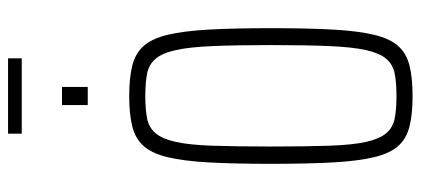

<svg xmlns="http://www.w3.org/2000/svg" viewBox="-304 -733 1045 477"><g transform="rotate(-90 218.5 -494.5)"><path d="M218 8Q174 8 143.5 0.5Q113 -7 94.5 -27.5Q76 -48 66.5 -87.5Q57 -127 53.5 -189.5Q50 -252 50 -344Q50 -436 53.5 -498.5Q57 -561 66.5 -600.5Q76 -640 94.5 -660.5Q113 -681 143.5 -688.5Q174 -696 218 -696Q263 -696 293.5 -688.5Q324 -681 342.5 -660.5Q361 -640 370.5 -600.5Q380 -561 383.5 -498.5Q387 -436 387 -344Q387 -252 383.5 -189.5Q380 -127 370.5 -87.5Q361 -48 342.5 -27.5Q324 -7 293.5 0.5Q263 8 218 8ZM218 -32Q252 -32 274.5 -36.5Q297 -41 311 -57.5Q325 -74 332.5 -107.5Q340 -141 342.5 -198.5Q345 -256 345 -344Q345 -432 342.5 -489.5Q340 -547 332.5 -580.5Q325 -614 311 -630.5Q297 -647 274.5 -651.5Q252 -656 218 -656Q185 -656 162.5 -651.5Q140 -647 126 -630.5Q112 -614 104.5 -580.5Q97 -547 95 -489.5Q93 -432 93 -344Q93 -256 95 -198.5Q97 -141 104.5 -107.5Q112 -74 126 -57.5Q140 -41 162.5 -36.5Q185 -32 218 -32ZM196 -799V-863H241V-799ZM125 -963V-997H312V-963Z"/></g></svg>

Font: Saira ExtraCondensed ExtraLight
Style: Regular
Weight: 250
Width: 2
Designer: Hector Gatti with collaboration of the Omnibus-Type team
Foundry: Omnibus-Type
Version: Version 1.101